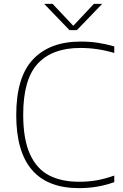

<svg xmlns="http://www.w3.org/2000/svg" viewBox="-20 -964 634 993"><path d="M64 -369Q64 -565.5 151 -657.2Q238 -749 397 -749Q444 -749 485.8 -742.8Q527.5 -736.5 571 -724V-690Q485.5 -716 395 -716Q250.5 -716 175.2 -634.8Q100 -553.5 100 -371Q100 -243 135.2 -166.2Q170.5 -89.5 234.2 -56.8Q298 -24 389 -24Q436.5 -24 478.8 -31.2Q521 -38.5 571 -56V-22Q485.5 9 388.5 9Q64 9 64 -369ZM465.5 -944H508.5L377.5 -808H339.5L208.5 -944H252L359 -830.5Z"/></svg>

Font: Encode Sans Semi Expanded Thin
Style: Regular
Weight: 250
Width: 6
Designer: Multiple Designers
Foundry: Impallari Type
Version: Version 2.000